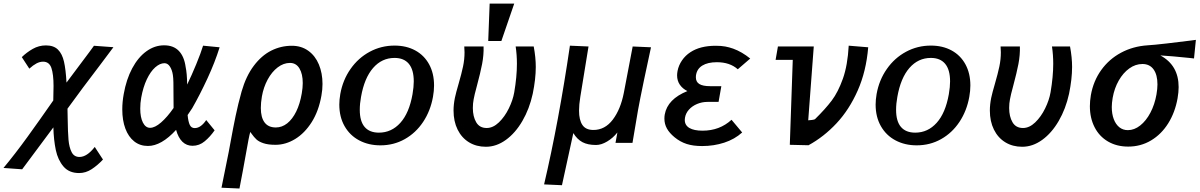

<svg xmlns="http://www.w3.org/2000/svg" viewBox="-62 -810 6710 1074"><path d="M236.5 -97.5Q166 -4 62 137L-42.5 129.5Q23.5 50 91.5 -44Q159.5 -138 236 -248L236.5 -275.5Q237.5 -311.5 237.5 -328.5Q237.5 -394.5 225.5 -429.8Q213.5 -465 179 -465Q160.5 -465 142 -455.2Q123.5 -445.5 102 -426L60 -490.5Q87 -517 121.2 -536.5Q155.5 -556 195 -556Q238.5 -556 262.2 -532.5Q286 -509 296 -465Q306 -421 310 -348Q355.5 -407.5 438 -519L463.5 -554L572.5 -546L494.5 -442Q398 -316 315.5 -202L316.5 -149.5Q317.5 -70.5 321.2 -28Q325 14.5 338.8 41.2Q352.5 68 382.5 68Q424.5 68 468 12L514 82.5Q483.5 115 450.5 136.5Q417.5 158 380.5 158Q324.5 158 293.2 121.5Q262 85 250.2 29.5Q238.5 -26 236.5 -97.5Z M622 -198Q622 -240 630 -283.5Q644.5 -366 677.5 -427.8Q710.5 -489.5 756.8 -523Q803 -556.5 856 -556.5Q908.5 -556.5 938.5 -525.2Q968.5 -494 976.5 -435Q984 -401 985 -337Q1010.5 -389.5 1036 -451.5Q1061.5 -513.5 1074 -554.5L1166.5 -545.5Q1140.5 -462 1098.5 -371.2Q1056.5 -280.5 1013 -204.5L987.5 -166.5Q991 -129.5 999.5 -111.5Q1008 -93.5 1027 -93.5Q1045.5 -93.5 1062 -106Q1078.5 -118.5 1091.5 -138.5L1138.5 -81Q1113.5 -45 1083.2 -19.8Q1053 5.5 1015 5.5Q981.5 5.5 958.2 -17.2Q935 -40 923 -83.5Q840.5 6.5 765.5 6.5Q721 6.5 688.8 -19Q656.5 -44.5 639.2 -90.8Q622 -137 622 -198ZM722.5 -202.5Q722.5 -153.5 737.5 -124.2Q752.5 -95 777.5 -95Q804.5 -95 839 -125Q873.5 -155 909 -206V-211Q908.5 -228.5 908.5 -275.5Q908.5 -321 908 -348.2Q907.5 -375.5 905 -390.5Q901 -418 888.8 -437.2Q876.5 -456.5 858 -456.5Q832.5 -456.5 806.2 -433.2Q780 -410 759.2 -366.2Q738.5 -322.5 728 -264Q722.5 -234 722.5 -202.5Z M1177 240 1217.5 39.5Q1225.5 -1 1228.5 -20Q1242 -94.5 1255.8 -160.8Q1269.5 -227 1289.5 -298.5Q1314.5 -385 1357.8 -442.2Q1401 -499.5 1455.2 -526.8Q1509.5 -554 1570.5 -554Q1623.5 -554 1662.5 -526Q1701.5 -498 1721.8 -449.2Q1742 -400.5 1742 -340.5Q1742 -308.5 1736 -275.5Q1721 -189.5 1681.8 -127.2Q1642.5 -65 1589.2 -32.5Q1536 0 1479 0Q1437.5 0 1411.8 -8.8Q1386 -17.5 1372.5 -30Q1359 -42.5 1344.5 -63L1338 -72Q1334 -59.5 1328 -28.5Q1322 2.5 1315 43Q1297 144.5 1277.5 244.5ZM1626 -287.5Q1631.5 -319.5 1631.5 -345.5Q1631.5 -396.5 1613 -427.2Q1594.5 -458 1560 -458Q1524 -458 1491.2 -433Q1458.5 -408 1435.2 -365Q1412 -322 1403 -270.5Q1397 -235.5 1397 -206Q1397 -153 1418 -125Q1439 -97 1481 -97Q1515.5 -97 1544.8 -120.2Q1574 -143.5 1595 -186.2Q1616 -229 1626 -287.5Z M1836 -225Q1836 -252 1841.5 -284Q1855.5 -362.5 1898.8 -424.2Q1942 -486 2006.2 -520.5Q2070.5 -555 2145 -555Q2211 -555 2261 -527.8Q2311 -500.5 2338.5 -450Q2366 -399.5 2366 -332Q2366 -301.5 2360 -268.5Q2346 -190 2305 -128.2Q2264 -66.5 2202.2 -31.8Q2140.5 3 2066 3Q1999.5 3 1947.2 -24.8Q1895 -52.5 1865.5 -104.2Q1836 -156 1836 -225ZM2245.5 -283Q2252.5 -324 2252.5 -354.5Q2252.5 -420 2225 -453Q2197.5 -486 2145 -486Q2074 -486 2025 -429.8Q1976 -373.5 1957.5 -268Q1950.5 -230 1950.5 -195.5Q1950.5 -131.5 1977.8 -99.8Q2005 -68 2057.5 -68Q2128 -68 2177.5 -123Q2227 -178 2245.5 -283Z M2475 -192Q2475 -225 2482.5 -262.5Q2488.5 -291 2503.5 -342Q2520 -399 2528.2 -438.2Q2536.5 -477.5 2536.5 -517.5Q2536.5 -533.5 2535 -550H2643Q2644.5 -502.5 2634.8 -452Q2625 -401.5 2606 -331Q2591 -276 2587.5 -254.5Q2583 -231.5 2583 -206Q2583 -158 2601.8 -126Q2620.5 -94 2660.5 -94Q2696 -94 2728.8 -125.5Q2761.5 -157 2784.2 -203.5Q2807 -250 2814.5 -293.5Q2829.5 -381 2829.5 -453.5Q2829.5 -502.5 2822.5 -550H2923.5Q2935 -488.5 2935 -435.5Q2935 -368.5 2918 -285.5Q2899.5 -201 2860.2 -133.5Q2821 -66 2767.8 -27.5Q2714.5 11 2656 11Q2602.5 11 2561.5 -14Q2520.5 -39 2497.8 -85Q2475 -131 2475 -192ZM2814.5 -790 2742.5 -580.5H2669L2677 -790Z M3126 -554.5 3230 -550 3184 -267.5Q3177 -224.5 3177 -191Q3177 -139 3195.8 -111Q3214.5 -83 3257.5 -83Q3322 -83 3365.8 -140.8Q3409.5 -198.5 3427.5 -290.5L3477 -550L3579.5 -545.5Q3564.5 -478.5 3540.5 -363Q3516.5 -247.5 3507 -194.5L3476 -11H3381L3391.5 -69Q3367 -38 3334.2 -18.5Q3301.5 1 3272 1Q3225.5 1 3196 -14.8Q3166.5 -30.5 3145 -65.5L3081.5 226L2981.5 221.5Q3063.5 -128.5 3126 -554.5Z M3711 -42.5Q3682.5 -66 3668.5 -91.2Q3654.5 -116.5 3654.5 -146.5Q3654.5 -159.5 3656.5 -170Q3672 -255.5 3783 -300.5Q3756 -314 3740.8 -336.2Q3725.5 -358.5 3725.5 -388.5Q3725.5 -399 3728 -413Q3734 -444.5 3752.8 -472Q3771.5 -499.5 3800 -518Q3854.5 -554 3941.5 -554Q3973 -554 3995.2 -549.8Q4017.5 -545.5 4039 -538Q4088.5 -520 4134.5 -482.5L4065 -422.5Q4020.5 -462 3948 -462Q3897 -462 3866.5 -443.2Q3836 -424.5 3831 -387.5Q3830.5 -384 3830.5 -377.5Q3830.5 -352 3850 -340Q3869.5 -328 3909.5 -328H3973L3957.5 -240H3895.5Q3865 -240 3837.5 -228.5Q3810 -217 3791.8 -196.8Q3773.5 -176.5 3769.5 -150.5Q3768.5 -142.5 3768.5 -139Q3768.5 -109.5 3794.2 -94.2Q3820 -79 3868 -79Q3963.5 -79 4030 -140L4089.5 -69Q4047.5 -31 3989.2 -12Q3931 7 3865.5 7Q3815 7 3778.8 -4.8Q3742.5 -16.5 3711 -42.5Z M4372.5 -475H4276.5L4289.5 -550H4490L4459 -137Q4466 -137 4480 -139Q4494 -141 4497 -143.5Q4555 -200.5 4590.5 -247.5Q4626 -294.5 4652.8 -369.5Q4679.5 -444.5 4685.5 -554.5L4794.5 -545.5Q4783.5 -411.5 4736 -304Q4688.5 -196.5 4617.5 -120.5Q4546.5 -44.5 4460.5 2.5L4356 0Z M4836 -225Q4836 -252 4841.5 -284Q4855.5 -362.5 4898.8 -424.2Q4942 -486 5006.2 -520.5Q5070.5 -555 5145 -555Q5211 -555 5261 -527.8Q5311 -500.5 5338.5 -450Q5366 -399.5 5366 -332Q5366 -301.5 5360 -268.5Q5346 -190 5305 -128.2Q5264 -66.5 5202.2 -31.8Q5140.5 3 5066 3Q4999.5 3 4947.2 -24.8Q4895 -52.5 4865.5 -104.2Q4836 -156 4836 -225ZM5245.5 -283Q5252.5 -324 5252.5 -354.5Q5252.5 -420 5225 -453Q5197.5 -486 5145 -486Q5074 -486 5025 -429.8Q4976 -373.5 4957.5 -268Q4950.5 -230 4950.5 -195.5Q4950.5 -131.5 4977.8 -99.8Q5005 -68 5057.5 -68Q5128 -68 5177.5 -123Q5227 -178 5245.5 -283Z M5475 -192Q5475 -225 5482.5 -262.5Q5488.5 -291 5503.5 -342Q5520 -399 5528.2 -438.2Q5536.5 -477.5 5536.5 -517.5Q5536.5 -533.5 5535 -550H5643Q5644.5 -502.5 5634.8 -452Q5625 -401.5 5606 -331Q5591 -276 5587.5 -254.5Q5583 -231.5 5583 -206Q5583 -158 5601.8 -126Q5620.5 -94 5660.5 -94Q5696 -94 5728.8 -125.5Q5761.5 -157 5784.2 -203.5Q5807 -250 5814.5 -293.5Q5829.5 -381 5829.5 -453.5Q5829.5 -502.5 5822.5 -550H5923.5Q5935 -488.5 5935 -435.5Q5935 -368.5 5918 -285.5Q5899.5 -201 5860.2 -133.5Q5821 -66 5767.8 -27.5Q5714.5 11 5656 11Q5602.5 11 5561.5 -14Q5520.5 -39 5497.8 -85Q5475 -131 5475 -192Z M6034.5 -216Q6034.5 -244.5 6040 -277.5Q6054 -357 6098 -418.2Q6142 -479.5 6208.8 -515.2Q6275.5 -551 6357 -556.5Q6392.5 -558.5 6465.2 -567Q6538 -575.5 6597 -583L6627.5 -587L6617 -483L6590.5 -486Q6494.5 -496 6428.5 -500Q6531 -445 6531 -323Q6531 -294.5 6525 -260Q6511 -181.5 6472.8 -120.2Q6434.5 -59 6376.8 -24.5Q6319 10 6249 10Q6184.5 10 6135.8 -18.5Q6087 -47 6060.8 -98.5Q6034.5 -150 6034.5 -216ZM6407 -281.5Q6412.5 -313.5 6412.5 -338Q6412.5 -391.5 6390.8 -421.8Q6369 -452 6328.5 -452Q6289.5 -452 6255 -427.2Q6220.5 -402.5 6196 -359.5Q6171.5 -316.5 6162 -263Q6157 -233 6157 -211.5Q6157 -173 6168 -143.8Q6179 -114.5 6199.2 -98.2Q6219.5 -82 6247 -82Q6283 -82 6316 -108Q6349 -134 6373 -179.5Q6397 -225 6407 -281.5Z"/></svg>

Font: JuliaMono
Style: Bold Italic
Weight: 700
Italic angle: -9°
Monospace: yes
Designer: cormullion
Foundry: corm
Version: Version 0.057; ttfautohint (v1.8.4)